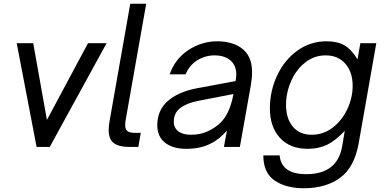

<svg xmlns="http://www.w3.org/2000/svg" viewBox="-20 -783 2047 1023"><path d="M245 0H175L69 -553H157L230 -144L449 -553H548Z M670 0Q615 0 587 -20Q559 -40 559 -91Q559 -109 564 -139L674 -763H759L651 -152Q647 -133 647 -115Q647 -94 659 -84.5Q671 -75 703 -75H730L717 0Z M818 -115Q818 -197 875.5 -246Q933 -295 1031 -313L1235 -351Q1239 -368 1239 -387Q1239 -425 1219 -450Q1187 -488 1123 -488Q1072 -488 1029.5 -460.5Q987 -433 969 -387H884Q913 -470 984 -516.5Q1055 -563 1138 -563Q1187 -563 1226 -548.5Q1265 -534 1289 -506Q1323 -467 1323 -398Q1323 -366 1316 -326L1258 0H1173L1189 -87Q1150 -43 1110 -22Q1053 10 973 10Q900 10 859 -23Q818 -56 818 -115ZM1088 -84Q1150 -113 1180.5 -161Q1211 -209 1224 -282L1038 -246Q975 -234 940.5 -207.5Q906 -181 906 -134Q906 -102 930 -83.5Q954 -65 997 -65Q1049 -65 1088 -84Z M1383 45H1470Q1479 145 1612 145Q1777 145 1803 -3L1817 -86Q1766 -32 1721 -11Q1676 10 1619 10Q1525 10 1471.5 -48.5Q1418 -107 1418 -205Q1418 -298 1456.5 -380.5Q1495 -463 1564 -513Q1633 -563 1720 -563Q1778 -563 1815 -541.5Q1852 -520 1885 -467L1900 -553H1985L1891 -19Q1868 109 1792 164.5Q1716 220 1599 220Q1504 220 1443.5 179Q1383 138 1383 45ZM1859 -326Q1859 -399 1820 -443.5Q1781 -488 1715 -488Q1654 -488 1606 -450Q1558 -412 1531 -350.5Q1504 -289 1504 -224Q1504 -152 1540 -108.5Q1576 -65 1641 -65Q1703 -65 1752.5 -103Q1802 -141 1830.5 -201.5Q1859 -262 1859 -326Z"/></svg>

Font: Open Sauce One
Style: Italic
Weight: 400
Italic angle: -10°
Designer: Alfredo Marco Pradil
Foundry: Creative Sauce Fz LLC
Version: Version 1.477